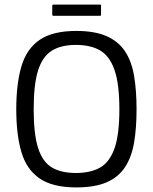

<svg xmlns="http://www.w3.org/2000/svg" viewBox="-20 -811 668 838"><path d="M51 -334Q51 -445 73.5 -521.5Q96 -598 153 -637Q210 -676 313 -676Q393 -676 444.5 -653.5Q496 -631 525 -588Q554 -545 565 -481Q576 -417 576 -334Q576 -251 565 -187.5Q554 -124 525 -80.5Q496 -37 444.5 -15Q393 7 313 7Q210 7 153 -32Q96 -71 73.5 -147Q51 -223 51 -334ZM127 -334Q127 -225 146.5 -164.5Q166 -104 206.5 -80Q247 -56 311 -56Q376 -56 417.5 -80Q459 -104 480 -164Q501 -224 501 -334Q501 -444 480 -505Q459 -566 417.5 -590.5Q376 -615 311 -615Q247 -615 206.5 -590Q166 -565 146.5 -504.5Q127 -444 127 -334ZM421 -746Q421 -744 420 -743Q419 -742 415 -742H214Q210 -742 209 -743.5Q208 -745 208 -747V-785Q208 -789 209.5 -790Q211 -791 214 -791H415Q419 -791 420 -790Q421 -789 421 -785Z"/></svg>

Font: Glory Thin
Style: Regular
Weight: 400
Version: Version 1.011